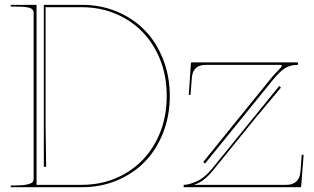

<svg xmlns="http://www.w3.org/2000/svg" viewBox="-20 -780 1310 800"><path d="M826.7 -105 1106.4 -450.2Q1116.2 -462.4 1128.9 -475.8Q1141.6 -489.3 1147.9 -496.1Q1154.3 -502.9 1154.3 -505.9Q1154.3 -509.8 1147 -509.8H837.4Q783.7 -509.8 779.3 -455.6L773.9 -384.3L766.6 -384.8L775.4 -515.6Q775.4 -520 780.3 -520H1221.2V-509.8Q1188 -509.8 1165.5 -494.6Q1143.1 -479.5 1114.3 -443.8L834.5 -98.6ZM1150.4 -415Q1065.9 -314.5 1040.5 -283.2L868.7 -71.3Q852.1 -50.8 836.9 -37.8Q821.8 -24.9 812.7 -20.3Q803.7 -15.6 788.6 -9.8H1173.3Q1199.7 -9.8 1214.8 -23.9Q1230 -38.1 1231.9 -65.4L1237.3 -135.7L1245.1 -134.3L1234.9 -4.4Q1234.9 0 1230 0H745.1L745.6 -9.8Q767.6 -9.8 800.8 -25.1Q834 -40.5 862.8 -76.2L1143.6 -421.9ZM24.9 -759.8H132.3V-9.8H319.8Q421.4 -9.8 502.7 -57.4Q584 -105 629.4 -189.5Q674.8 -273.9 674.8 -379.9Q674.8 -485.8 629.4 -570.3Q584 -654.8 502.7 -702.4Q421.4 -750 319.8 -750H169.9V-260.7L172.4 -85H162.6V-759.8H322.3Q400.4 -759.8 468.3 -731.2Q536.1 -702.6 584.2 -652.8Q632.3 -603 659.9 -532.2Q687.5 -461.4 687.5 -379.9Q687.5 -298.3 659.9 -227.5Q632.3 -156.7 584.2 -106.9Q536.1 -57.1 468.3 -28.6Q400.4 0 322.3 0H24.9V-7.3H44.9Q77.1 -7.3 94.5 -11.7Q111.8 -16.1 116 -21.5Q120.1 -26.9 120.1 -35.6V-727.5Q120.1 -740.7 105.5 -746.6Q90.8 -752.4 44.9 -752.4H24.9Z"/></svg>

Font: ZnikomitNo25
Style: Regular
Weight: 100
Designer: gluk
Foundry: gluk
Version: Version 0.56